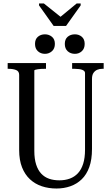

<svg xmlns="http://www.w3.org/2000/svg" viewBox="-20 -1072 639 1102"><path d="M288 -923H359L443 -1041V-1052H420L323 -972H332L232 -1052H204V-1041ZM177 -206Q177 -160 187.5 -127.5Q198 -95 217 -75Q236 -55 262 -46Q288 -37 321 -37Q354 -37 381 -47Q408 -57 427.5 -78Q447 -99 457.5 -132.5Q468 -166 468 -213V-653Q468 -659 464 -663.5Q460 -668 452.5 -671Q445 -674 433.5 -675.5Q422 -677 409 -677H394V-710H575V-677H566Q551 -677 538 -671.5Q525 -666 516.5 -653.5Q508 -641 508 -619V-217Q508 -156 492.5 -113Q477 -70 449 -43Q421 -16 384 -3Q347 10 304 10Q259 10 220 -3Q181 -16 152 -43Q123 -70 106.5 -111.5Q90 -153 90 -211V-642Q90 -663 72.5 -670Q55 -677 30 -677H24V-710H244V-677H236Q227 -677 216 -676.5Q205 -676 196.5 -674.5Q188 -673 182.5 -671.5Q177 -670 177 -667ZM295 -820Q295 -793 278 -778Q261 -763 238 -763Q214 -763 197.5 -778Q181 -793 181 -820Q181 -847 197.5 -861Q214 -875 238 -875Q261 -875 278 -861Q295 -847 295 -820ZM466 -820Q466 -793 449.5 -778Q433 -763 410 -763Q385 -763 368.5 -778Q352 -793 352 -820Q352 -847 368.5 -861Q385 -875 410 -875Q433 -875 449.5 -861Q466 -847 466 -820Z"/></svg>

Font: Roboto Serif 120pt ExtraCondensed
Style: Regular
Weight: 400
Width: 2
Designer: Greg Gazdowicz
Foundry: Commercial Type
Version: Version 1.008